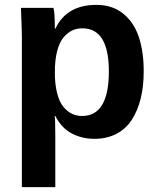

<svg xmlns="http://www.w3.org/2000/svg" viewBox="-20 -560 651 788"><path d="M569.8 -267.1Q569.8 -206.1 557.6 -156.2Q545.4 -106.4 521.2 -68.8Q497.1 -31.2 457.8 -10.7Q418.5 9.8 367.2 9.8Q315.9 9.8 273.9 -12.7Q231.9 -35.2 207 -84H204.1Q207 -78.1 207 4.9V208H69.8V-407.2Q69.8 -436 65.9 -527.8H199.2Q205.1 -510.3 205.1 -441.9H207Q252.9 -540 376 -540Q440.9 -540 485.4 -504.2Q529.8 -468.3 549.8 -408Q569.8 -347.7 569.8 -267.1ZM426.8 -267.1Q426.8 -443.8 317.9 -443.8Q295.4 -443.8 276.6 -435.1Q257.8 -426.3 241 -406.7Q224.1 -387.2 214.6 -350.6Q205.1 -314 205.1 -263.2Q205.1 -213.4 214.6 -177Q224.1 -140.6 240.5 -121.1Q256.8 -101.6 275.9 -92.8Q294.9 -84 316.9 -84Q426.8 -84 426.8 -267.1Z"/></svg>

Font: Libra Sans Modern
Style: Bold
Weight: 700
Foundry: Stefan Peev, Context Ltd
Version: Version 1.000